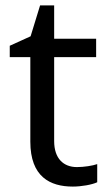

<svg xmlns="http://www.w3.org/2000/svg" viewBox="-20 -679 401 709"><path d="M264 -62C215 -62 180 -93 180 -158V-468H335V-536H180V-659H128L93 -545L16 -510V-468H92V-156C92 -26 165 10 249 10C281 10 320 3 339 -6V-73C322 -67 290 -62 264 -62Z"/></svg>

Font: Noto Sans Tifinagh Agraw Imazighen
Style: Regular
Weight: 400
Designer: JamraPatel
Foundry: JamraPatel LLC
Version: Version 2.006